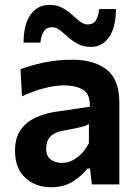

<svg xmlns="http://www.w3.org/2000/svg" viewBox="-20 -755 560 786"><path d="M188 11.5Q125 11.5 83.2 -27.5Q41.5 -66.5 41.5 -137Q41.5 -193 66.2 -225.8Q91 -258.5 128.5 -274.8Q166 -291 205 -297L347.5 -318Q349.5 -370.5 319.5 -388Q289.5 -405.5 241.5 -405.5Q207 -405.5 163.2 -394.5Q119.5 -383.5 70 -361L64 -471.5Q100.5 -486 156.5 -498.2Q212.5 -510.5 275 -510.5Q366.5 -510.5 417.5 -469.5Q468.5 -428.5 468.5 -335.5V0H356L348.5 -65H338Q317.5 -37.5 280 -13Q242.5 11.5 188 11.5ZM234 -88Q265.5 -88 295.2 -109.8Q325 -131.5 344 -169V-247.5Q334 -240.5 313.2 -235.2Q292.5 -230 236 -219.5Q169 -207.5 169 -147Q169 -114.5 188.8 -101.2Q208.5 -88 234 -88ZM352.5 -563Q322 -563 299 -575.2Q276 -587.5 258.2 -603.5Q240.5 -619.5 225.2 -631.5Q210 -643.5 194.5 -643.5Q169.5 -643.5 158.8 -625.5Q148 -607.5 145.5 -580.5H76.5Q76.5 -655 105.2 -695Q134 -735 182.5 -735Q212.5 -735 234.8 -723Q257 -711 274.5 -695Q292 -679 307.2 -667Q322.5 -655 339 -655Q363 -655 373.2 -673Q383.5 -691 385.5 -718H454.5Q454.5 -643.5 426.8 -603.2Q399 -563 352.5 -563Z"/></svg>

Font: Commissioner SemiBold
Style: Regular
Weight: 600
Designer: Kostas Bartsokas
Foundry: Kostas Bartsokas
Version: Version 1.000; ttfautohint (v1.8.3)